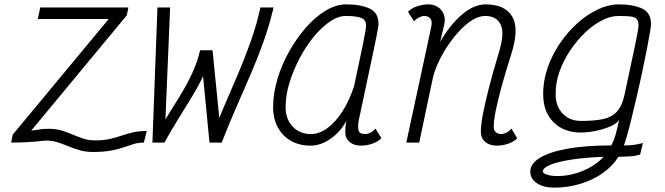

<svg xmlns="http://www.w3.org/2000/svg" viewBox="-20 -652 3040 878"><path d="M416 -10Q454 -10 482 -16.5Q510 -23 535 -31.5Q560 -40 587 -46.5Q614 -53 651 -53L638 0Q613 0 592 6.5Q571 13 546.5 21.5Q522 30 488.5 36.5Q455 43 404 43Q372 43 344.5 35Q317 27 293 17Q269 7 244.5 -1Q220 -9 193 -9Q182 -9 170.5 -7.5Q159 -6 142 -4.5Q125 -3 98 -1.5Q71 0 31 0L38 -36L477 -565H153L164 -618H567L560 -582L123 -55Q144 -57 160 -60Q176 -63 206 -63Q237 -63 262.5 -55Q288 -47 311.5 -37Q335 -27 360 -18.5Q385 -10 416 -10Z M1171 -618H1231Q1213 -540 1185.5 -463Q1158 -386 1125 -309.5Q1092 -233 1058 -155.5Q1024 -78 994 0H938L897 -422H951Q940 -369 915 -316Q890 -263 858.5 -211Q827 -159 794 -106Q761 -53 732 0H677L700 -618H758L732 0H677Q704 -54 737 -107Q770 -160 802 -212Q834 -264 858.5 -316.5Q883 -369 895 -422H952L994 0H938Q967 -78 1000.5 -155.5Q1034 -233 1066.5 -309Q1099 -385 1126.5 -462.5Q1154 -540 1171 -618Z M1697 -64 1724 -20Q1710 -5 1684 4.5Q1658 14 1631 14Q1599 14 1579 -2.5Q1559 -19 1559 -46Q1559 -63 1560.5 -79Q1562 -95 1566 -103Q1538 -50 1492.5 -18Q1447 14 1400 14Q1349 14 1310.5 -8Q1272 -30 1250.5 -69.5Q1229 -109 1229 -162Q1229 -224 1248.5 -290Q1268 -356 1302.5 -417Q1337 -478 1379.5 -526.5Q1422 -575 1469.5 -603.5Q1517 -632 1563 -632Q1629 -632 1670 -613Q1711 -594 1711 -542Q1711 -538 1709 -525Q1707 -512 1701.5 -485Q1696 -458 1686 -409.5Q1676 -361 1659.5 -285Q1643 -209 1620 -99Q1616 -72 1619.5 -55.5Q1623 -39 1651 -39Q1662 -39 1674.5 -45.5Q1687 -52 1697 -64ZM1402 -39Q1440 -39 1477.5 -66.5Q1515 -94 1546.5 -143.5Q1578 -193 1599 -257Q1624 -373 1639 -446.5Q1654 -520 1654 -536Q1654 -561 1632 -570Q1610 -579 1561 -579Q1526 -579 1488 -553Q1450 -527 1414 -483Q1378 -439 1349.5 -384.5Q1321 -330 1303.5 -273Q1286 -216 1286 -163Q1286 -108 1318 -73.5Q1350 -39 1402 -39Z M2319 -64 2345 -20Q2332 -5 2306 4.5Q2280 14 2252 14Q2219 14 2199 -3Q2179 -20 2179 -47Q2178 -75 2188 -128.5Q2198 -182 2216.5 -253Q2235 -324 2259 -404Q2289 -498 2270 -538.5Q2251 -579 2199 -579Q2170 -579 2139.5 -560Q2109 -541 2080 -509.5Q2051 -478 2026 -440.5Q2001 -403 1983 -363Q1965 -323 1958 -289L1897 0H1838L1952 -529Q1953 -534 1953.5 -539.5Q1954 -545 1954 -549Q1954 -562 1944.5 -570.5Q1935 -579 1920 -579Q1910 -579 1897.5 -573Q1885 -567 1873 -555L1846 -598Q1860 -614 1886.5 -623Q1913 -632 1939 -632Q1962 -632 1980.5 -621Q1999 -610 2008.5 -588.5Q2018 -567 2011 -538L1993 -461Q2036 -536 2091 -584Q2146 -632 2201 -632Q2289 -632 2322.5 -576Q2356 -520 2316 -398Q2293 -326 2275 -261Q2257 -196 2247 -146Q2237 -96 2238 -69Q2238 -56 2247.5 -47.5Q2257 -39 2272 -39Q2283 -39 2296 -45.5Q2309 -52 2319 -64Z M2515 206Q2466 206 2435.5 186Q2405 166 2405 133Q2405 96 2450 69Q2495 42 2578 27.5Q2661 13 2775 13Q2788 -9 2797 -43.5Q2806 -78 2811 -104Q2801 -87 2771 -74Q2741 -61 2704.5 -53.5Q2668 -46 2635 -46Q2558 -46 2511 -93.5Q2464 -141 2464 -219Q2463 -280 2483.5 -340Q2504 -400 2539.5 -452.5Q2575 -505 2620 -545.5Q2665 -586 2714 -609Q2763 -632 2809 -632Q2875 -632 2916 -613Q2957 -594 2957 -542Q2957 -532 2951.5 -500Q2946 -468 2937 -421.5Q2928 -375 2916.5 -321Q2905 -267 2892.5 -213.5Q2880 -160 2868.5 -113Q2857 -66 2847.5 -32.5Q2838 1 2833 13Q2855 13 2874.5 11Q2894 9 2920 2L2907 55Q2882 62 2855.5 63.5Q2829 65 2808 65Q2782 107 2737 139Q2692 171 2634.5 188.5Q2577 206 2515 206ZM2529 153Q2588 153 2646 129Q2704 105 2740 65Q2658 68 2595.5 77.5Q2533 87 2498 101Q2463 115 2462 132Q2462 140 2481 146.5Q2500 153 2529 153ZM2637 -99Q2696 -99 2736 -107Q2776 -115 2800.5 -141Q2825 -167 2836 -219Q2867 -364 2883.5 -442Q2900 -520 2900 -536Q2900 -557 2890.5 -566Q2881 -575 2861 -577Q2841 -579 2807 -579Q2772 -579 2732 -558.5Q2692 -538 2654.5 -502Q2617 -466 2586.5 -420Q2556 -374 2538 -323Q2520 -272 2521 -220Q2521 -166 2553 -132.5Q2585 -99 2637 -99Z"/></svg>

Font: Victor Mono Thin ExtraLight
Style: Italic
Weight: 250
Italic angle: -12°
Monospace: yes
Version: Version 1.561;gftools[0.9.30]